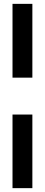

<svg xmlns="http://www.w3.org/2000/svg" viewBox="-20 -832 233 996"><path d="M44.9 -429.2V-812H147.9V-429.2ZM44.9 144V-237.8H147.9V144Z"/></svg>

Font: Prompt
Style: Regular
Weight: 400
Designer: Katatrad Team
Foundry: CadsonDemak
Version: Version 1.000;PS 001.000;hotconv 1.0.88;makeotf.lib2.5.64775